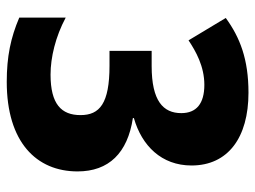

<svg xmlns="http://www.w3.org/2000/svg" viewBox="-116 -648 774 583"><g transform="rotate(90 271.5 -357.0)"><path d="M483 -551C483 -662 398 -724 262 -724C160 -724 94 -698 35 -655L103 -542C136 -564 182 -590 238 -590C295 -590 324 -566 324 -520C324 -465 287 -430 181 -430H135V-302H180C295 -302 330 -272 330 -214C330 -156 297 -123 207 -123C155 -123 92 -138 34 -169V-28C95 -2 152 10 229 10C412 10 501 -80 501 -205C501 -300 445 -357 339 -373V-376C423 -400 483 -460 483 -551Z"/></g></svg>

Font: Noto Sans Myanmar SemiCondensed ExtraBold
Style: Regular
Weight: 800
Width: 4
Designer: Monotype Design Team
Foundry: Monotype Imaging Inc.
Version: Version 2.107